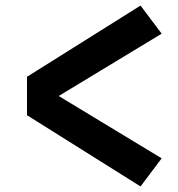

<svg xmlns="http://www.w3.org/2000/svg" viewBox="-20 -685 640 690"><path d="M485 -15 77 -271V-409L485 -665L561 -564L191 -340L561 -116Z"/></svg>

Font: Iosevka SS04 Heavy Extended
Style: Regular
Weight: 900
Width: 7
Monospace: yes
Designer: Belleve Invis
Foundry: Belleve Invis
Version: Version 19.0.0; ttfautohint (v1.8.4)